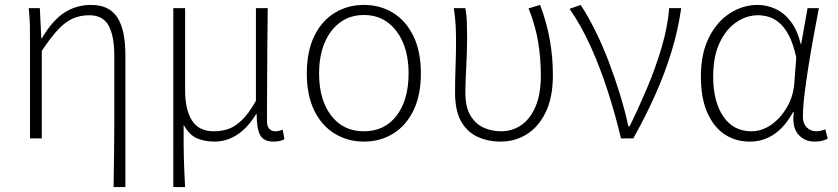

<svg xmlns="http://www.w3.org/2000/svg" viewBox="-20 -563 3409 781"><path d="M442 198Q443 132 444 64.5Q445 -3 445 -70Q445 -137 445 -203Q445 -269 445 -334Q445 -418 421.5 -459.5Q398 -501 343 -501Q308 -501 278 -488.5Q248 -476 217.5 -444Q187 -412 150 -356V0H102V-396Q102 -428 101.5 -459Q101 -490 97 -530H142L148 -407H150Q194 -481 242.5 -512Q291 -543 351 -543Q424 -543 457 -492.5Q490 -442 490 -340V198Z M685 198V-530H733V-196Q733 -118 760.5 -73.5Q788 -29 850 -29Q878 -29 905 -37Q932 -45 961 -71.5Q990 -98 1021 -153V-530H1069Q1068 -452 1067.5 -375Q1067 -298 1066.5 -221.5Q1066 -145 1066 -69Q1066 -49 1075.5 -39Q1085 -29 1099 -29Q1107 -29 1113.5 -30.5Q1120 -32 1130 -35L1137 3Q1129 8 1118 10.5Q1107 13 1092 13Q1053 13 1038.5 -13Q1024 -39 1024 -99H1022Q987 -42 944 -14.5Q901 13 853 13Q812 13 781 -0.5Q750 -14 727 -55Q727 -10 727 23Q727 56 728 83.5Q729 111 730 138Q731 165 733 198Z M1460 13Q1395 13 1342 -19Q1289 -51 1258.5 -113Q1228 -175 1228 -264Q1228 -354 1258.5 -416.5Q1289 -479 1342 -511Q1395 -543 1460 -543Q1526 -543 1578.5 -511Q1631 -479 1661.5 -416.5Q1692 -354 1692 -264Q1692 -175 1661.5 -113Q1631 -51 1578.5 -19Q1526 13 1460 13ZM1460 -29Q1545 -29 1593.5 -93Q1642 -157 1642 -264Q1642 -335 1620 -388Q1598 -441 1557.5 -471.5Q1517 -502 1460 -502Q1404 -502 1363 -471.5Q1322 -441 1300 -388Q1278 -335 1278 -264Q1278 -157 1327 -93Q1376 -29 1460 -29Z M2017 13Q1964 13 1921.5 -7Q1879 -27 1855 -70.5Q1831 -114 1831 -187Q1831 -239 1833 -291.5Q1835 -344 1835 -396Q1835 -428 1833.5 -459Q1832 -490 1826 -530H1873Q1878 -502 1879 -473Q1880 -444 1880 -410Q1880 -376 1878.5 -335.5Q1877 -295 1875 -256.5Q1873 -218 1873 -187Q1873 -127 1894 -92.5Q1915 -58 1948 -43.5Q1981 -29 2019 -29Q2063 -29 2099.5 -53.5Q2136 -78 2158 -128.5Q2180 -179 2180 -257Q2180 -323 2169.5 -389.5Q2159 -456 2130 -529L2177 -543Q2204 -471 2216.5 -401Q2229 -331 2229 -257Q2229 -167 2200 -107Q2171 -47 2123 -17Q2075 13 2017 13Z M2506 0Q2483 -97 2452.5 -191.5Q2422 -286 2383.5 -372Q2345 -458 2297 -527L2342 -543Q2373 -496 2402.5 -436Q2432 -376 2457 -310Q2482 -244 2502.5 -177Q2523 -110 2536 -49H2541Q2577 -122 2611.5 -203.5Q2646 -285 2671 -369Q2696 -453 2702 -530H2751Q2738 -439 2711 -351.5Q2684 -264 2645.5 -177.5Q2607 -91 2556 0Z M3030 13Q2972 13 2927.5 -16.5Q2883 -46 2857 -105Q2831 -164 2831 -252Q2831 -345 2863.5 -410Q2896 -475 2949 -509Q3002 -543 3062 -543Q3098 -543 3133 -527.5Q3168 -512 3195.5 -477Q3223 -442 3237 -384H3239L3265 -530H3311Q3300 -474 3289 -413Q3278 -352 3268.5 -292.5Q3259 -233 3252.5 -180Q3246 -127 3246 -87Q3246 -61 3261.5 -45Q3277 -29 3300 -29Q3309 -29 3319.5 -31.5Q3330 -34 3337 -37L3347 1Q3338 6 3325 9.5Q3312 13 3293 13Q3252 13 3226.5 -17Q3201 -47 3209 -107H3206Q3140 13 3030 13ZM3036 -29Q3079 -29 3117 -55.5Q3155 -82 3181 -126.5Q3207 -171 3211 -224L3219 -329Q3207 -385 3188.5 -419.5Q3170 -454 3148.5 -471.5Q3127 -489 3105 -495Q3083 -501 3064 -501Q3017 -501 2975 -472.5Q2933 -444 2907 -388.5Q2881 -333 2881 -252Q2881 -150 2922 -89.5Q2963 -29 3036 -29Z"/></svg>

Font: Noto Sans JP ExtraLight
Style: Regular
Weight: 250
Designer: Ryoko NISHIZUKA  (kana, bopomofo & ideographs); Paul D. Hunt (Latin, Greek & Cyrillic); Sandoll Communications , Soo-you
Foundry: Adobe
Version: Version 2.004-H2;hotconv 1.0.118;makeotfexe 2.5.65603